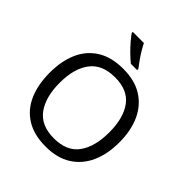

<svg xmlns="http://www.w3.org/2000/svg" viewBox="-251 -1109 1283 1283"><g transform="rotate(45 390.5 -467.0)"><path d="M720 -358Q720 -247 682.5 -164.5Q645 -82 572 -36Q499 10 391 10Q280 10 206.5 -36Q133 -82 97 -165Q61 -248 61 -359Q61 -469 97 -551Q133 -633 206.5 -679Q280 -725 392 -725Q499 -725 572 -679.5Q645 -634 682.5 -551.5Q720 -469 720 -358ZM156 -358Q156 -223 213 -145.5Q270 -68 391 -68Q513 -68 569 -145.5Q625 -223 625 -358Q625 -493 569 -569.5Q513 -646 392 -646Q271 -646 213.5 -569.5Q156 -493 156 -358ZM366 -944Q377 -922 393.5 -894.5Q410 -867 428.5 -841Q447 -815 462 -796V-784H403Q380 -802 351 -830.5Q322 -859 297.5 -887.5Q273 -916 261 -934V-944Z"/></g></svg>

Font: Noto Sans Old Permic
Style: Regular
Weight: 400
Designer: Monotype Design Team
Foundry: Monotype Imaging Inc.
Version: Version 2.001; ttfautohint (v1.8.4.7-5d5b)